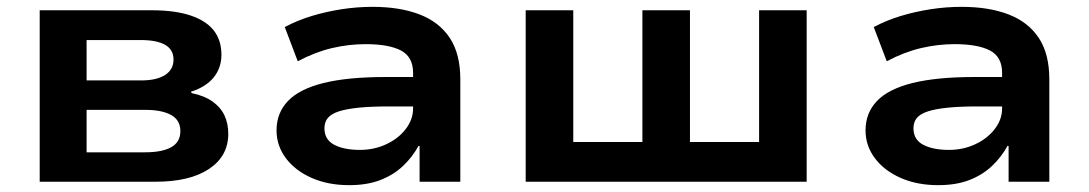

<svg xmlns="http://www.w3.org/2000/svg" viewBox="-20 -531 3181 561"><path d="M96 0V-501H423Q492 -501 537.5 -485.5Q583 -470 605 -441.5Q627 -413 627 -371Q627 -333 604.5 -305Q582 -277 538 -263L540 -259Q578 -251 601.5 -234Q625 -217 636 -193.5Q647 -170 647 -140Q647 -75 591 -37.5Q535 0 434 0ZM233 -86H404Q454 -86 480.5 -101Q507 -116 507 -148Q507 -180 480 -195Q453 -210 405 -210H233ZM233 -296H392Q438 -296 462.5 -312Q487 -328 487 -357Q487 -386 462.5 -400Q438 -414 391 -414H233Z M1000 10Q939 10 891 -11Q843 -32 815.5 -68.5Q788 -105 788 -150Q788 -201 821.5 -236Q855 -271 925.5 -288.5Q996 -306 1108 -306H1206V-220H1116Q1065 -220 1029.5 -216.5Q994 -213 971.5 -206Q949 -199 938.5 -187Q928 -175 928 -156Q928 -123 956.5 -108Q985 -93 1032 -93Q1073 -93 1108.5 -109.5Q1144 -126 1165.5 -154Q1187 -182 1187 -214V-318Q1187 -365 1151.5 -383.5Q1116 -402 1048 -402Q999 -402 950 -390.5Q901 -379 850 -352L812 -452Q850 -472 891.5 -484.5Q933 -497 978 -504Q1023 -511 1069 -511Q1148 -511 1205.5 -489Q1263 -467 1294 -420.5Q1325 -374 1325 -299V0H1206V-104L1203 -105Q1185 -72 1157.5 -46Q1130 -20 1091.5 -5Q1053 10 1000 10Z M1516 0V-501H1655V-116H1857V-501H1996V-116H2198V-501H2337V0Z M2721 10Q2660 10 2612 -11Q2564 -32 2536.5 -68.5Q2509 -105 2509 -150Q2509 -201 2542.5 -236Q2576 -271 2646.5 -288.5Q2717 -306 2829 -306H2927V-220H2837Q2786 -220 2750.5 -216.5Q2715 -213 2692.5 -206Q2670 -199 2659.5 -187Q2649 -175 2649 -156Q2649 -123 2677.5 -108Q2706 -93 2753 -93Q2794 -93 2829.5 -109.5Q2865 -126 2886.5 -154Q2908 -182 2908 -214V-318Q2908 -365 2872.5 -383.5Q2837 -402 2769 -402Q2720 -402 2671 -390.5Q2622 -379 2571 -352L2533 -452Q2571 -472 2612.5 -484.5Q2654 -497 2699 -504Q2744 -511 2790 -511Q2869 -511 2926.5 -489Q2984 -467 3015 -420.5Q3046 -374 3046 -299V0H2927V-104L2924 -105Q2906 -72 2878.5 -46Q2851 -20 2812.5 -5Q2774 10 2721 10Z"/></svg>

Font: Nunito Sans 7pt SemiExpanded
Style: Bold
Weight: 700
Width: 6
Designer: Vernon Adams
Foundry: Vernon Adams
Version: Version 3.101;gftools[0.9.27]